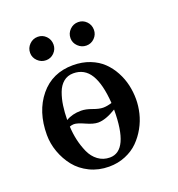

<svg xmlns="http://www.w3.org/2000/svg" viewBox="-115 -701 752 809"><g transform="rotate(-20 260.5 -296.5)"><path d="M140.1 -203.1Q141.6 -171.4 148.2 -142.1Q154.8 -112.8 167.2 -84.7Q179.7 -56.6 202.4 -39.8Q225.1 -22.9 254.9 -22.9Q339.8 -22.9 339.8 -207Q292.5 -178.2 258.8 -178.2Q237.8 -178.2 206.1 -192.6Q174.3 -207 159.2 -207Q149.9 -207 140.1 -203.1ZM338.9 -236.8Q333 -322.8 306.6 -366Q280.3 -409.2 230 -409.2Q204.1 -409.2 185.8 -394Q167.5 -378.9 157.7 -352.3Q147.9 -325.7 143.8 -296.6Q139.6 -267.6 139.2 -232.9Q167.5 -250 207 -250Q228 -250 255.1 -240Q282.2 -230 299.8 -230Q317.4 -230 338.9 -236.8ZM37.1 -203.1Q37.1 -307.6 92.3 -374.8Q147.5 -441.9 240.2 -441.9Q281.7 -441.9 315.9 -428.5Q350.1 -415 373 -392.8Q396 -370.6 411.9 -341.1Q427.7 -311.5 434.8 -280.3Q441.9 -249 441.9 -216.8Q441.9 -186 434.3 -154.5Q426.8 -123 410.2 -93Q393.6 -63 370.1 -39.6Q346.7 -16.1 312.7 -2Q278.8 12.2 238.8 12.2Q191.9 12.2 152.8 -6.8Q113.8 -25.9 89.1 -56.9Q64.5 -87.9 50.8 -126Q37.1 -164.1 37.1 -203.1ZM88.9 -551.8Q88.9 -573.7 104.5 -589.4Q120.1 -605 142.1 -605Q163.6 -605 178.7 -589.6Q193.8 -574.2 193.8 -551.8Q193.8 -530.8 178.7 -515.4Q163.6 -500 142.1 -500Q120.6 -500 104.7 -515.4Q88.9 -530.8 88.9 -551.8ZM270 -551.8Q270 -573.7 285.6 -589.4Q301.3 -605 323.2 -605Q344.7 -605 359.9 -589.6Q375 -574.2 375 -551.8Q375 -530.8 359.9 -515.4Q344.7 -500 323.2 -500Q301.8 -500 285.9 -515.4Q270 -530.8 270 -551.8Z"/></g></svg>

Font: Common Serif SemiBold
Style: Regular
Weight: 600
Designer: Philipp H. Poll, Khaled Hosny
Foundry: Stefan Peev, Context Ltd.
Version: Version 1.026